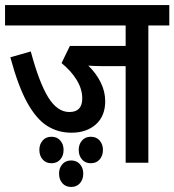

<svg xmlns="http://www.w3.org/2000/svg" viewBox="-20 -642 691 761"><path d="M568 -541V3H478V-380H380Q366 -380 353.5 -380.5Q341 -381 330 -382Q360 -353 378.5 -316.5Q397 -280 397 -241Q397 -182 360 -149Q323 -116 263 -116Q210 -116 167 -143Q124 -170 88 -235Q52 -300 21 -415L102 -438Q135 -315 171 -256.5Q207 -198 255 -198Q306 -198 306 -252Q306 -289 284 -325Q262 -361 224 -392L257 -460H478V-541H0V-622H651V-541ZM292 -48Q292 -70 305 -85Q318 -100 340 -100Q362 -100 375 -85Q388 -70 388 -48Q388 -25 375 -10Q362 5 340 5Q318 5 305 -10Q292 -25 292 -48ZM136 -48Q136 -70 149 -85Q162 -100 184 -100Q206 -100 219 -85Q232 -70 232 -48Q232 -25 219 -10Q206 5 184 5Q162 5 149 -10Q136 -25 136 -48ZM214 46Q214 24 227 9Q240 -6 262 -6Q284 -6 297 9Q310 24 310 46Q310 69 297 84Q284 99 262 99Q240 99 227 84Q214 69 214 46Z"/></svg>

Font: Noto Sans Condensed Medium
Style: Regular
Weight: 500
Width: 3
Designer: Monotype Design Team
Foundry: Monotype Imaging Inc.
Version: Version 2.013; ttfautohint (v1.8.4.7-5d5b)